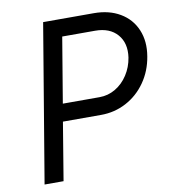

<svg xmlns="http://www.w3.org/2000/svg" viewBox="-79 -769 753 839"><g transform="rotate(-10 297.0 -350.0)"><path d="M168.3 -700H393.2Q460.5 -700 509.2 -671.2Q558 -642.5 579.8 -590.8Q601.7 -539 590.5 -473.3Q580.2 -410.3 545.7 -361Q511.2 -311.7 459.5 -284.2Q407.8 -256.7 347.3 -256.7H178L135.5 0H51.3ZM508.7 -483Q517.8 -545.7 484 -584.6Q450.2 -623.5 385.5 -623.5H239.5L191.2 -334.2H354.3Q392.2 -334.2 424.9 -353.5Q457.7 -372.8 479.8 -406.9Q502 -441 508.7 -483Z"/></g></svg>

Font: Oak Sans Light Italic
Style: Regular
Weight: 400
Italic angle: -9.5°
Foundry: Erik Kennedy, Walven
Version: Version 1.000;Glyphs 3.1.2 (3151)